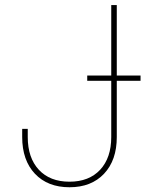

<svg xmlns="http://www.w3.org/2000/svg" viewBox="-20 -748 589 777"><path d="M261.2 9.8Q172.9 9.8 121.3 -44.9Q69.8 -99.6 69.8 -193.4V-226.6H92.3V-193.4Q92.3 -109.4 137.2 -61Q182.1 -12.7 261.2 -12.7Q340.3 -12.7 385.3 -61Q430.2 -109.4 430.2 -193.4V-727.5H452.6V-193.4Q452.6 -99.6 401.1 -44.9Q349.6 9.8 261.2 9.8ZM333 -420.9V-442.4H548.8V-420.9Z"/></svg>

Font: Inter 20pt Thin
Style: Regular
Weight: 250
Version: Version 4.001;git-66647c0bb